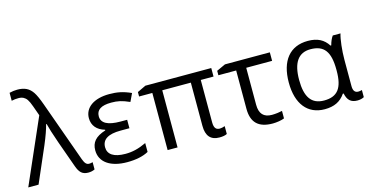

<svg xmlns="http://www.w3.org/2000/svg" viewBox="-85 -1133 2907 1512"><g transform="rotate(-15 1368.0 -377.0)"><path d="M77.1 0H-6.8L224.1 -526.9L195.8 -606C176.3 -661.1 162.1 -678.7 140.6 -690.4C129.4 -696.3 116.2 -699.2 100.1 -699.2C81.1 -699.2 62.5 -697.3 43.9 -692.9V-757.8C65.9 -763.2 87.4 -766.1 107.9 -766.1C167 -766.1 204.1 -747.6 232.9 -705.1C247.1 -684.1 263.2 -648.4 280.8 -599.1L458 -105C470.2 -73.2 481.9 -56.2 504.9 -56.2C513.7 -56.2 523.4 -57.6 534.2 -61V-2C518.6 5.9 501 9.8 481 9.8C432.6 9.8 409.2 -13.7 390.1 -67.9L314 -280.8C286.6 -358.9 269.5 -413.6 262.2 -444.8H257.8C248.5 -407.2 230 -354 201.2 -286.1Z M883.3 -313V-244.1H811C710 -244.1 659.2 -212.4 659.2 -148.9C659.2 -90.3 707 -57.1 802.2 -57.1C856.9 -57.1 908.2 -68.4 973.1 -99.1V-26.9C928.7 -2.4 870.1 9.8 798.3 9.8C661.6 9.8 578.1 -48.8 578.1 -145C578.1 -209 610.8 -250 695.3 -276.9V-282.2C631.3 -300.3 595.2 -342.8 595.2 -402.8C595.2 -489.3 673.3 -544.9 798.3 -544.9C861.3 -544.9 910.2 -536.1 975.1 -506.8L944.3 -441.9C883.3 -469.2 847.7 -476.1 796.4 -476.1C714.8 -476.1 674.3 -449.7 674.3 -397C674.3 -340.8 726.1 -313 829.1 -313Z M1612.3 -2C1598.1 5.9 1577.6 9.8 1550.3 9.8C1479 9.8 1443.4 -31.2 1443.4 -113.8V-465.8H1210.4V0H1129.4V-465.8H1021.5V-502L1091.3 -535.2H1628.4V-465.8H1524.4V-120.1C1524.4 -71.8 1542.5 -57.1 1570.3 -57.1C1582.5 -57.1 1596.7 -60.1 1612.3 -65.9Z M1668 -502 1740.2 -535.2H2106V-465.8H1895V-164.1C1895 -91.3 1928.2 -55.2 1995.1 -55.2C2025.9 -55.2 2061.5 -60.5 2079.1 -64.9V-3.9C2056.2 5.9 2015.6 12.2 1984.4 12.2C1866.7 12.2 1813 -43 1813 -153.8V-465.8H1668Z M2587.4 -462.9C2595.2 -492.7 2606 -517.1 2619.1 -535.2H2682.1C2668.5 -492.2 2658.2 -401.9 2658.2 -326.2V-111.8C2658.2 -74.7 2671.9 -56.2 2699.2 -56.2C2708.5 -56.2 2718.8 -57.6 2729.5 -61V-2.9C2714.4 5.4 2696.3 9.8 2675.3 9.8C2622.6 9.8 2595.2 -15.6 2583.5 -71.8H2577.1C2538.6 -15.6 2485.8 9.8 2409.2 9.8C2270 9.8 2188.5 -91.8 2188.5 -266.1C2188.5 -444.3 2271 -544.9 2417.5 -544.9C2496.1 -544.9 2546.4 -517.6 2581.5 -462.9ZM2577.1 -267.1C2577.1 -416 2530.3 -476.1 2420.4 -476.1C2321.8 -476.1 2272.5 -405.8 2272.5 -265.1C2272.5 -127 2318.4 -58.1 2421.4 -58.1C2531.2 -58.1 2577.1 -117.7 2577.1 -259.8Z"/></g></svg>

Font: OpenSansEmoji
Style: Regular
Weight: 400
Foundry: MorbZ
Version: Version 1.000;PS 001.000;hotconv 1.0.70;makeotf.lib2.5.58329